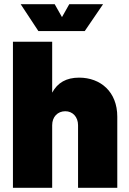

<svg xmlns="http://www.w3.org/2000/svg" viewBox="-20 -900 620 920"><path d="M386 -751 474 -880H312L277 -818L242 -880H79L164 -751ZM359 -528C298 -528 256 -504 230 -456V-700H42V0H230V-300C230 -340 256 -367 293 -367C328 -367 354 -340 354 -300V0H542V-341C542 -460 462 -528 359 -528Z"/></svg>

Font: Arthouse Owned Black
Style: Regular
Weight: 900
Designer: Jeremy Tribby
Foundry: Tribby Type
Version: Version 1.000;PS 001.000;hotconv 1.0.88;makeotf.lib2.5.64775